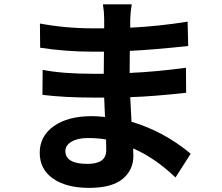

<svg xmlns="http://www.w3.org/2000/svg" viewBox="-20 -826 1040 899"><path d="M411.1 -282.2Q432.6 -282.2 471.7 -278.3L467.8 -369.1H417Q285.2 -369.1 178.7 -381.8L179.7 -499Q270.5 -480.5 418.9 -480.5H465.8L466.8 -584H414.1Q290 -584 168 -602.5L167 -715.8Q287.1 -693.4 413.1 -693.4H467.8V-738.3Q467.8 -768.6 461.9 -805.7H596.7Q590.8 -768.6 589.8 -736.3V-696.3Q724.6 -703.1 858.4 -724.6L861.3 -610.4Q680.7 -591.8 587.9 -587.9L586.9 -484.4Q713.9 -490.2 850.6 -508.8L851.6 -391.6Q692.4 -374 589.8 -371.1Q593.8 -293 595.7 -255.9Q745.1 -211.9 873 -106.4L801.8 4.9Q704.1 -87.9 603.5 -130.9L604.5 -96.7Q604.5 -29.3 553.7 12.2Q502.9 53.7 397 53.7Q291 53.7 228.5 10.3Q166 -33.2 166 -110.8Q166 -188.5 231.9 -235.4Q297.9 -282.2 411.1 -282.2ZM286.1 -119.1Q286.1 -58.6 389.6 -58.6Q432.6 -58.6 455.1 -74.2Q477.5 -89.8 477.5 -123Q477.5 -156.2 476.6 -172.9Q439.5 -179.7 391.6 -179.7Q343.8 -179.7 314.9 -162.6Q286.1 -145.5 286.1 -119.1Z"/></svg>

Font: GenEi Gothic M Regular
Style: Bold
Weight: 700
Designer: o_tamon (Modified); [Source Han Sans]
Ryoko NISHIZUKA  (kana & ideographs); Paul D. Hunt (Latin, Greek & Cyrillic); Wenl
Version: Version 1.1a;Original Version 1.004